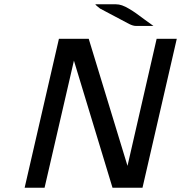

<svg xmlns="http://www.w3.org/2000/svg" viewBox="-20 -876 845 896"><path d="M425 -856H521Q535 -856 549.5 -851Q564 -846 582.5 -835Q601 -824 615 -814Q629 -804 654.5 -785Q680 -766 696 -755H614Q601 -755 583 -764L447 -836Q426 -852 425 -856ZM95 0 255 -695H394L575 -102L711 -695H805L645 0H505L325 -593L188 0Z"/></svg>

Font: Coval
Style: Italic
Weight: 400
Foundry: Context Ltd
Version: Version 001.000